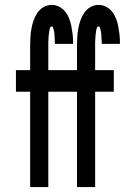

<svg xmlns="http://www.w3.org/2000/svg" viewBox="-20 -763 540 783"><path d="M103 0V-389H45V-477H103V-575Q103 -592 104 -610Q105 -628 108 -645Q111 -662 116.5 -678.5Q122 -695 132 -710Q142 -725 157.5 -734Q173 -743 191 -743Q207 -743 221.5 -735.5Q236 -728 246 -715.5Q256 -703 262 -687.5Q268 -672 271 -656.5Q274 -641 276 -625Q278 -609 278 -593V-584H204V-588Q204 -592 203.5 -596.5Q203 -601 203 -605.5Q203 -610 202.5 -614.5Q202 -619 202 -623.5Q202 -628 201 -632.5Q200 -637 199 -641Q198 -645 196.5 -650Q195 -655 191 -655Q186 -655 184.5 -650.5Q183 -646 182 -642Q181 -638 180.5 -633.5Q180 -629 179.5 -625Q179 -621 178.5 -617Q178 -613 178 -608.5Q178 -604 177.5 -600Q177 -596 177 -592Q177 -588 177 -583.5Q177 -579 177 -575V-477H253V-389H177V0ZM294 0V-389H236V-477H294V-575Q294 -592 295 -610Q296 -628 299 -645Q302 -662 307.5 -678.5Q313 -695 323 -710Q333 -725 348.5 -734Q364 -743 382 -743Q398 -743 412.5 -735.5Q427 -728 437 -715.5Q447 -703 453 -687.5Q459 -672 462 -656.5Q465 -641 467 -625Q469 -609 469 -593V-584H395V-588Q395 -592 394.5 -596.5Q394 -601 394 -605.5Q394 -610 393.5 -614.5Q393 -619 393 -623.5Q393 -628 392 -632.5Q391 -637 390 -641Q389 -645 387.5 -650Q386 -655 382 -655Q377 -655 375.5 -650.5Q374 -646 373 -642Q372 -638 371.5 -633.5Q371 -629 370.5 -625Q370 -621 369.5 -617Q369 -613 369 -608.5Q369 -604 368.5 -600Q368 -596 368 -592Q368 -588 368 -583.5Q368 -579 368 -575V-477H444V-389H368V0Z"/></svg>

Font: Iosevka Curly Semibold
Style: Regular
Weight: 600
Monospace: yes
Designer: Belleve Invis
Foundry: Belleve Invis
Version: Version 22.1.2; ttfautohint (v1.8.4)